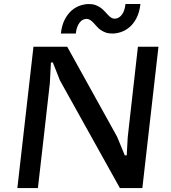

<svg xmlns="http://www.w3.org/2000/svg" viewBox="-20 -952 867 972"><path d="M67.9 0 149.4 -715.3H320.3L572.8 -259.8L611.8 -165.5H621.6L626.5 -255.9Q630.4 -289.6 634 -323.2Q637.7 -356.9 641.6 -390.6L678.2 -715.3H782.2L700.7 0H586.9L283.2 -545.4L247.6 -635.7H237.8L232.4 -531.7Q217.8 -397.9 202.4 -265.9Q187 -133.8 171.9 0ZM548.3 -782.2Q528.3 -782.2 513.7 -787.8Q499 -793.5 488 -801.5Q477.1 -809.6 468.8 -819.3Q460.4 -829.1 452.6 -837.2Q444.8 -845.2 436.5 -850.8Q428.2 -856.4 417.5 -856.4Q408.2 -856.4 399.4 -851.8Q390.6 -847.2 383.3 -837.9Q376 -828.6 370.8 -814.7Q365.7 -800.8 363.8 -782.2H288.1Q293 -824.7 307.9 -853.3Q322.8 -881.8 343 -899.2Q363.3 -916.5 386.5 -924.1Q409.7 -931.6 430.2 -931.6Q449.7 -931.6 464.4 -926Q479 -920.4 490.2 -912.4Q501.5 -904.3 510 -894.5Q518.6 -884.8 526.4 -876.7Q534.2 -868.7 542.2 -863Q550.3 -857.4 560.1 -857.4Q580.6 -857.4 595.9 -876.2Q611.3 -895 615.2 -931.6H690.9Q686 -889.2 671.1 -860.6Q656.2 -832 636 -814.7Q615.7 -797.4 592.5 -789.8Q569.3 -782.2 548.3 -782.2Z"/></svg>

Font: Proza Libre
Style: Medium Italic
Weight: 500
Designer: Jasper de Waard
Foundry: Jasper de Waard
Version: Version 1.000; ttfautohint (v1.4.1.8-43bc)